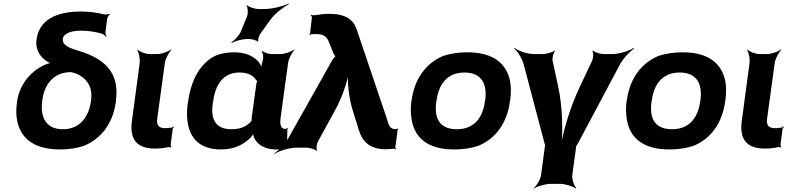

<svg xmlns="http://www.w3.org/2000/svg" viewBox="-20 -833 4448 1083"><path d="M438 -660C483 -660 524 -652 555 -643C564 -640 575 -630 578 -625L581 -627C578 -633 574 -645 575 -654L584 -725C585 -734 593 -748 600 -752L597 -755C592 -752 575 -750 567 -752C528 -761 491 -768 437 -768C297 -768 201 -721 186 -610C178 -548 210 -508 251 -483C257 -480 267 -475 273 -475L276 -479C270 -479 258 -476 250 -474C231 -468 214 -459 198 -449C140 -412 88 -347 76 -259L75 -249C70 -212 71 -178 78 -146C99 -55 168 10 320 10C369 10 412 3 453 -10C547 -49 616 -132 633 -256L634 -266C643 -335 633 -392 600 -438C567 -484 512 -520 422 -547C402 -553 386 -559 373 -564C353 -575 331 -588 334 -613C339 -648 388 -660 438 -660ZM373 -426H382C383 -426 385 -425 385 -425C459 -408 505 -350 494 -272L493 -262C482 -181 436 -104 335 -104C311 -104 291 -108 274 -116C225 -141 209 -195 218 -262L219 -272C230 -351 278 -423 373 -426Z M854 5C883 5 906 2 928 -3C933 -5 942 -3 945 0L947 -3C944 -6 942 -15 943 -20L954 -105C955 -110 960 -115 962 -118L959 -120C957 -118 951 -113 946 -113L938 -112L914 -110C875 -110 862 -125 867 -165L910 -478C913 -502 933 -539 948 -552L945 -554C930 -542 891 -528 867 -528H825C801 -528 766 -542 755 -554L753 -552C763 -539 771 -502 768 -478L724 -150C710 -47 752 5 854 5Z M1587 -107 1589 -104 1586 -106C1559 -109 1559 -140 1563 -171L1605 -478C1608 -502 1628 -539 1642 -552L1640 -554C1625 -542 1586 -528 1562 -528H1513C1495 -528 1469 -537 1461 -545L1456 -542C1464 -535 1467 -510 1463 -497C1459 -482 1452 -458 1455 -446L1459 -447C1456 -457 1446 -475 1437 -486C1409 -516 1368 -538 1302 -538C1260 -538 1222 -531 1194 -518C1108 -475 1058 -382 1041 -260L1039 -250C1034 -212 1033 -177 1038 -146C1050 -59 1102 10 1226 10C1297 10 1347 -14 1384 -48C1397 -59 1411 -77 1413 -87H1408C1406 -77 1411 -58 1418 -47C1439 -11 1483 10 1536 10C1557 10 1572 8 1588 2C1592 1 1599 2 1602 4L1605 0C1602 -1 1598 -8 1599 -13L1601 -102C1600 -105 1604 -108 1605 -110L1602 -112C1601 -111 1598 -107 1596 -107ZM1426 -360 1400 -171C1399 -165 1400 -159 1399 -153C1399 -153 1399 -149 1400 -149L1401 -153C1400 -153 1397 -149 1397 -149C1372 -121 1339 -104 1285 -104C1187 -104 1169 -172 1180 -250L1182 -260C1193 -341 1229 -424 1330 -424C1379 -424 1406 -408 1423 -384C1424 -382 1432 -373 1433 -374L1432 -378C1431 -377 1426 -363 1426 -360ZM1374 -742 1338 -654C1329 -633 1302 -604 1285 -594L1288 -591C1305 -601 1346 -613 1374 -613H1386C1401 -613 1429 -605 1433 -598L1438 -600C1433 -607 1440 -631 1448 -642L1507 -724C1531 -757 1581 -795 1609 -809L1607 -813C1579 -798 1514 -782 1469 -782H1439C1418 -782 1384 -793 1375 -803L1370 -801C1379 -791 1380 -759 1374 -742Z M2207 -105C2177 -105 2170 -136 2164 -158L1991 -670C1972 -723 1928 -755 1837 -755C1808 -755 1779 -751 1753 -747C1748 -746 1739 -748 1736 -750L1733 -747C1736 -745 1740 -737 1739 -732L1729 -644C1729 -642 1725 -639 1724 -638L1728 -635C1729 -636 1732 -639 1735 -640C1744 -640 1751 -641 1762 -641C1807 -641 1824 -625 1835 -597L1860 -534C1861 -530 1871 -514 1875 -514L1876 -518C1872 -518 1859 -502 1856 -497L1614 -67C1596 -30 1553 15 1527 32L1528 35C1554 18 1612 0 1651 0H1709C1727 0 1759 10 1766 18L1769 16C1762 7 1766 -21 1773 -34L1870 -211C1910 -282 1942 -380 1950 -437L1945 -436C1937 -380 1947 -283 1969 -212L2004 -100C2023 -36 2065 9 2156 9C2174 8 2189 7 2202 6C2205 6 2210 8 2211 10L2214 7C2212 5 2210 1 2210 -2L2223 -102C2223 -104 2226 -106 2227 -107L2224 -109C2223 -108 2222 -106 2220 -106L2219 -105Z M2302 -269 2300 -259C2295 -220 2297 -185 2303 -152C2321 -58 2390 10 2542 10C2592 10 2638 3 2679 -11C2772 -49 2839 -134 2856 -259L2858 -269C2863 -308 2863 -343 2857 -376C2838 -470 2768 -538 2616 -538C2566 -538 2522 -531 2481 -518C2387 -479 2319 -394 2302 -269ZM2717 -269 2715 -259C2704 -176 2659 -104 2557 -104C2452 -104 2429 -175 2441 -259L2443 -269C2454 -351 2498 -424 2600 -424C2702 -424 2728 -352 2717 -269Z M3129 -342 3097 -491C3094 -506 3102 -536 3111 -545L3107 -547C3097 -538 3061 -528 3042 -528H2992C2954 -528 2903 -546 2882 -563L2880 -559C2901 -543 2928 -498 2936 -462L3053 -19C3054 -18 3056 -9 3057 -9L3056 -13C3055 -13 3053 -4 3053 -3L3032 154C3029 178 3007 215 2990 228L2991 230C3009 218 3058 204 3088 204H3138C3168 204 3213 218 3227 230L3231 228C3218 215 3205 178 3208 154L3229 1C3229 0 3230 -9 3229 -9L3227 -5C3228 -5 3234 -14 3235 -15L3473 -462C3490 -498 3532 -543 3557 -559L3555 -563C3530 -546 3472 -528 3434 -528H3385C3366 -528 3334 -538 3325 -548L3321 -545C3329 -536 3327 -506 3320 -491L3250 -342C3196 -230 3152 -80 3141 8H3145C3156 -80 3154 -229 3129 -342Z M3516 -269 3514 -259C3509 -220 3511 -185 3517 -152C3535 -58 3604 10 3756 10C3806 10 3852 3 3893 -11C3986 -49 4053 -134 4070 -259L4072 -269C4077 -308 4077 -343 4071 -376C4052 -470 3982 -538 3830 -538C3780 -538 3736 -531 3695 -518C3601 -479 3533 -394 3516 -269ZM3931 -269 3929 -259C3918 -176 3873 -104 3771 -104C3666 -104 3643 -175 3655 -259L3657 -269C3668 -351 3712 -424 3814 -424C3916 -424 3942 -352 3931 -269Z M4294 5C4323 5 4346 2 4368 -3C4373 -5 4382 -3 4385 0L4387 -3C4384 -6 4382 -15 4383 -20L4394 -105C4395 -110 4400 -115 4402 -118L4399 -120C4397 -118 4391 -113 4386 -113L4378 -112L4354 -110C4315 -110 4302 -125 4307 -165L4350 -478C4353 -502 4373 -539 4388 -552L4385 -554C4370 -542 4331 -528 4307 -528H4265C4241 -528 4206 -542 4195 -554L4193 -552C4203 -539 4211 -502 4208 -478L4164 -150C4150 -47 4192 5 4294 5Z"/></svg>

Font: Asimov
Style: EdgeWideIt
Weight: 500
Designer: Google
Version: Version 2.000980: 2014